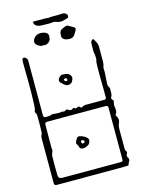

<svg xmlns="http://www.w3.org/2000/svg" viewBox="-129 -948 760 1022"><g transform="rotate(-15 251.0 -436.5)"><path d="M53 0Q40 0 40 -13V-260Q40 -273 45 -280Q47 -283 47.5 -287.5Q48 -292 48 -296Q49 -316 49 -336.5Q49 -357 49 -378Q49 -384 48 -390Q47 -396 42 -402Q41 -404 41.5 -408Q42 -412 43 -413Q46 -416 47.5 -443.5Q49 -471 49.5 -509.5Q50 -548 49.5 -587.5Q49 -627 48.5 -655Q48 -683 49 -687Q49 -699 58 -699.5Q67 -700 74 -690Q78 -686 78 -679V-378Q78 -364 90 -364Q94 -364 106.5 -364.5Q119 -365 123 -369Q124 -370 135 -369Q146 -368 159.5 -367.5Q173 -367 178 -369Q182 -370 185 -369Q193 -365 200.5 -371Q208 -377 215 -371Q231 -360 241 -371Q247 -374 249 -372Q255 -365 260 -368Q265 -371 271 -372Q277 -374 281.5 -367.5Q286 -361 293 -366Q305 -373 317 -372H416Q426 -372 426 -383Q426 -394 426 -415.5Q426 -437 425.5 -461Q425 -485 425 -505Q425 -525 425 -534Q425 -549 425.5 -564Q426 -579 430 -593Q430 -615 428 -623Q426 -631 426 -644Q426 -670 426.5 -677.5Q427 -685 428 -689Q430 -694 436.5 -698Q443 -702 446 -694Q452 -684 456.5 -674.5Q461 -665 461 -654V-603Q461 -590 461 -572.5Q461 -555 456 -542Q454 -537 455 -526.5Q456 -516 455 -506L452 -457Q451 -450 452 -443Q453 -436 458 -429Q462 -424 460 -413Q460 -407 460 -396Q460 -385 454 -376Q451 -369 454 -365Q457 -361 460.5 -357.5Q464 -354 461 -348Q457 -336 458.5 -324Q460 -312 461 -306Q461 -300 460 -294Q459 -288 454 -282Q450 -278 455 -271Q468 -254 458 -231Q454 -222 453 -214Q452 -206 452 -198V-103Q452 -96 452.5 -88.5Q453 -81 459 -75Q461 -74 459.5 -70Q458 -66 457 -64Q450 -51 457 -43Q461 -38 461 -32Q461 -25 456.5 -18.5Q452 -12 450 -4Q450 -1 443 -1Q441 -1 435.5 -0.5Q430 0 411 0Q392 0 351 0Q310 0 238 0Q166 0 53 0ZM249 -498Q239 -498 229.5 -506.5Q220 -515 212 -522Q204 -534 212 -545Q218 -553 224.5 -557Q231 -561 241 -559Q260 -559 270.5 -550.5Q281 -542 281 -530Q281 -523 274 -510.5Q267 -498 249 -498ZM246 -520Q251 -520 252 -524Q253 -528 253 -529Q253 -536 243 -536Q240 -537 236 -533Q235 -529 236 -527Q240 -520 246 -520ZM92 -29H410Q421 -29 423.5 -31Q426 -33 426 -42V-326Q426 -338 413 -338H91Q78 -338 78 -325Q78 -264 77.5 -237Q77 -210 77.5 -202.5Q78 -195 78 -192Q80 -183 75 -173Q70 -163 70 -154Q70 -129 69.5 -115.5Q69 -102 69.5 -88Q70 -74 70 -49Q70 -29 92 -29ZM273 -164Q255 -151 239 -151.5Q223 -152 220 -166Q219 -172 214.5 -178Q210 -184 210 -188Q212 -196 215.5 -202.5Q219 -209 223 -215Q229 -221 239.5 -218.5Q250 -216 261 -210.5Q272 -205 276 -199Q285 -190 281 -181Q279 -170 273 -164ZM254 -180Q256 -182 256 -185Q257 -188 255 -190Q254 -192 248 -194Q242 -196 240 -194Q239 -193 238 -191Q237 -189 237 -187Q237 -186 238 -184.5Q239 -183 240 -181Q241 -177 245.5 -177Q250 -177 254 -180ZM321 -733Q290 -733 281 -752Q280 -759 281.5 -773.5Q283 -788 296 -795Q306 -800 316 -803.5Q326 -807 333 -802Q338 -798 345 -795Q352 -792 358 -788Q370 -781 363 -769Q356 -756 348 -744.5Q340 -733 321 -733ZM169 -736Q163 -735 158 -738.5Q153 -742 146 -746Q134 -755 134 -766Q135 -780 147 -791.5Q159 -803 178 -803Q192 -803 203.5 -798.5Q215 -794 219 -783Q221 -778 218.5 -763Q216 -748 202 -740Q193 -734 185.5 -735.5Q178 -737 169 -736ZM299 -834Q291 -834 282 -837Q275 -840 267.5 -841.5Q260 -843 252 -841Q245 -840 234 -840Q223 -840 199 -841Q196 -841 188.5 -841.5Q181 -842 180 -843Q163 -848 159 -856.5Q155 -865 155 -872H222Q235 -871 237 -870.5Q239 -870 241.5 -870.5Q244 -871 257 -872H287Q295 -872 303 -872.5Q311 -873 318 -873Q323 -873 326 -872.5Q329 -872 332 -871Q335 -870 336 -867Q337 -864 341 -863Q344 -863 344 -854Q344 -845 341 -844Q330 -841 320 -837.5Q310 -834 299 -834Z"/></g></svg>

Font: Sankofa Display
Style: Regular
Weight: 400
Designer: Batsirai Madzonga
Foundry: Batsirai Madzonga
Version: Version 1.000; ttfautohint (v1.8.4.7-5d5b)